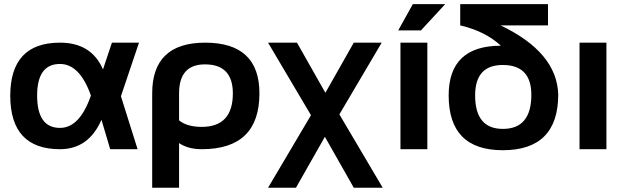

<svg xmlns="http://www.w3.org/2000/svg" viewBox="-20 -718 3012 924"><path d="M29.3 -256.3Q29.3 -512.7 268.6 -512.7Q420.4 -512.7 475.6 -383.8L518.6 -512.7H648.9L562 -254.9L642.1 0H510.3L468.3 -141.6Q406.7 0 268.6 0Q30.3 0 29.3 -256.3ZM268.6 -102.5Q363.8 -102.5 417.5 -258.3Q363.8 -410.2 268.6 -410.2Q158.7 -410.2 158.7 -258.3Q158.7 -102.5 268.6 -102.5Z M841.8 -138.7Q880.4 -107.4 950.7 -107.4Q1100.6 -107.4 1100.6 -268.6Q1100.6 -408.2 966.3 -408.2Q841.8 -408.2 841.8 -268.6ZM967.3 -512.7Q1228.5 -512.7 1228.5 -268.6Q1228.5 0 951.2 0Q884.8 0 841.8 -29.3V185.5H712.4V-268.6Q712.4 -512.7 967.3 -512.7Z M1476.6 -163.6 1270 -512.7H1409.2L1545.9 -271.5L1682.6 -512.7H1816.9L1613.3 -167.5L1821.8 185.5H1682.6L1543.5 -59.6L1404.3 185.5H1270Z M2036.6 -512.7V0H1907.2V-512.7ZM1966.8 -698.2H2122.6L2005.9 -571.8H1896.5Z M2399.4 4.9Q2139.2 4.9 2139.2 -258.8Q2139.2 -498 2390.6 -498Q2314.9 -567.9 2194.8 -595.7V-698.2H2617.2V-595.7H2389.2Q2660.2 -466.3 2666.5 -263.7Q2666.5 4.9 2399.4 4.9ZM2537.1 -261.7Q2537.1 -405.3 2399.4 -405.3Q2266.6 -405.3 2266.6 -258.8Q2266.6 -97.7 2399.9 -97.7Q2537.1 -97.7 2537.1 -261.7Z M2898.4 -512.7V0H2769V-512.7Z"/></svg>

Font: SansationBold
Style: Bold
Weight: 700
Designer: Bernd Montag
Version: Version 1.301